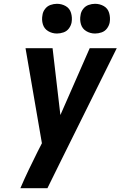

<svg xmlns="http://www.w3.org/2000/svg" viewBox="-20 -988 633 1008"><path d="M87 0H229L299 -142L593 -735H451L297 -384L256 -735H114L200 -236L178 -193Q154 -145 131 -97Q108 -49 87 0ZM479 -812Q496 -812 513.5 -818Q531 -824 542 -839Q553 -854 556 -871Q560 -896 553 -920Q546 -944 525 -956Q504 -968 479 -968Q462 -968 445 -962Q428 -956 416.5 -941Q405 -926 403 -909Q398 -884 405 -860.5Q412 -837 433 -824.5Q454 -812 479 -812ZM279 -812Q296 -812 313.5 -818Q331 -824 342 -839Q353 -854 356 -871Q360 -896 353 -920Q346 -944 325 -956Q304 -968 279 -968Q262 -968 245 -962Q228 -956 216.5 -941Q205 -926 203 -909Q198 -884 205 -860.5Q212 -837 233 -824.5Q254 -812 279 -812Z"/></svg>

Font: Iosevka Sparkle Extrabold
Style: Italic
Weight: 800
Italic angle: -9°
Designer: Belleve Invis
Foundry: Belleve Invis
Version: Version 4.5.0; ttfautohint (v1.8.3)